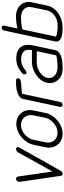

<svg xmlns="http://www.w3.org/2000/svg" viewBox="740 -1504 765 2284"><g transform="rotate(-90 1122.0 -362.5)"><path d="M453 -533Q460 -545 473 -550Q486 -555 497 -553Q507 -551 511.5 -542.5Q516 -534 511 -522Q511 -521 510 -519Q509 -517 509 -515L230 -20L231 -21Q219 0 196 0Q174 0 172 -20L100 -511V-510Q100 -523 107 -536.5Q114 -550 132 -553Q146 -555 153 -549Q160 -543 162 -533L163 -534L223 -120Z M541 -344Q550 -387 574.5 -424.5Q599 -462 633 -490Q667 -518 707.5 -534Q748 -550 790 -550Q832 -550 866 -534Q900 -518 921.5 -490Q943 -462 950.5 -424.5Q958 -387 949 -344L920 -205Q911 -163 887 -125.5Q863 -88 829.5 -60Q796 -32 755.5 -16Q715 0 673 0Q631 0 597 -16Q563 -32 541.5 -60Q520 -88 511.5 -125.5Q503 -163 512 -205ZM571 -205Q564 -174 569.5 -147.5Q575 -121 591 -101.5Q607 -82 631 -71Q655 -60 686 -60Q714 -60 742.5 -71Q771 -82 795 -101.5Q819 -121 837 -147.5Q855 -174 862 -205L891 -344Q898 -377 892 -404.5Q886 -432 870 -452Q854 -472 830 -483.5Q806 -495 778 -495Q749 -495 720.5 -484Q692 -473 667.5 -453Q643 -433 625 -405Q607 -377 600 -344Z M1051 -29Q1049 -17 1038.5 -8.5Q1028 0 1015 0Q1004 0 997 -8.5Q990 -17 992 -29L1085 -464Q1092 -497 1117.5 -515Q1143 -533 1177 -542Q1211 -551 1246.5 -552.5Q1282 -554 1309 -554Q1320 -554 1327 -545Q1334 -536 1332 -525Q1329 -513 1320.5 -506.5Q1312 -500 1299.5 -497Q1287 -494 1271 -493L1239 -491Q1222 -490 1195 -488Q1168 -486 1147 -480Z M1667 -365Q1673 -393 1670.5 -417Q1668 -441 1654.5 -458Q1641 -475 1615 -484.5Q1589 -494 1547 -493Q1511 -491 1482.5 -478.5Q1454 -466 1426 -440Q1420 -435 1413 -432Q1406 -429 1401 -429Q1389 -429 1383 -438.5Q1377 -448 1379 -459Q1382 -471 1387 -476Q1429 -513 1472.5 -532Q1516 -551 1567 -551Q1620 -551 1654.5 -535.5Q1689 -520 1707 -492.5Q1725 -465 1728.5 -428.5Q1732 -392 1723 -350L1668 -92Q1660 -57 1633.5 -38.5Q1607 -20 1573 -11.5Q1539 -3 1503 -1.5Q1467 0 1440 0Q1401 0 1368 -14.5Q1335 -29 1312.5 -54Q1290 -79 1280.5 -113.5Q1271 -148 1280 -188Q1288 -225 1312 -257Q1336 -289 1370 -313Q1404 -337 1444 -351Q1484 -365 1524 -365ZM1655 -307H1512Q1487 -307 1460 -298Q1433 -289 1408.5 -273.5Q1384 -258 1365 -236Q1346 -214 1339 -188Q1332 -155 1340.5 -131Q1349 -107 1368 -91Q1387 -75 1413 -67Q1439 -59 1467 -59Q1495 -59 1532.5 -63Q1570 -67 1605 -75Z M2198 -187Q2188 -139 2161 -104Q2134 -69 2098 -46Q2062 -23 2019.5 -11.5Q1977 0 1935 0Q1907 0 1875.5 -2.5Q1844 -5 1818.5 -14.5Q1793 -24 1779 -42Q1765 -60 1771 -91L1900 -695Q1902 -707 1912 -716Q1922 -725 1936 -725Q1947 -725 1954 -716.5Q1961 -708 1959 -697L1925 -538Q1984 -550 2017.5 -552Q2051 -554 2074 -554Q2114 -554 2147.5 -540Q2181 -526 2203.5 -501.5Q2226 -477 2235.5 -442.5Q2245 -408 2236 -367ZM2178 -366Q2185 -399 2177 -423Q2169 -447 2151 -463Q2133 -479 2107 -487Q2081 -495 2053 -495Q2026 -495 1988 -491Q1950 -487 1913 -479L1828 -80Q1838 -72 1860 -67.5Q1882 -63 1904.5 -61Q1927 -59 1945 -59H1969Q1997 -59 2024.5 -68Q2052 -77 2075.5 -93.5Q2099 -110 2116.5 -134Q2134 -158 2140 -187Z"/></g></svg>

Font: VDS
Style: Thin Italic
Weight: 100
Width: 0
Designer: artmaker
Foundry: artmaker
Version: Version 1.000 2012 initial release